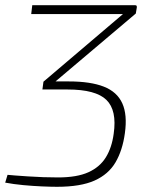

<svg xmlns="http://www.w3.org/2000/svg" viewBox="-37 -710 579 738"><path d="M182 8Q159 8 124 6.5Q89 5 52 1.5Q15 -2 -17 -8L-8 -38Q0 -37 21 -35.5Q42 -34 70.5 -32Q99 -30 129.5 -29Q160 -28 186 -28Q259 -28 303 -48Q347 -68 370 -105.5Q393 -143 400 -196Q413 -286 372 -326Q331 -366 223 -366H126L130 -396L451 -669L454 -656H83L87 -690H481Q486 -690 487.5 -688.5Q489 -687 489 -682L485 -658L161 -384L155 -397H228Q311 -397 362 -377Q413 -357 433 -313Q453 -269 443 -198Q434 -132 407 -86Q380 -40 326.5 -16Q273 8 182 8Z"/></svg>

Font: Exo 2 ExtraLight
Style: Italic
Weight: 250
Italic angle: -8°
Designer: Natanael Gama
Foundry: Natanael Gama
Version: Version 2.010